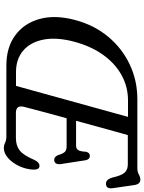

<svg xmlns="http://www.w3.org/2000/svg" viewBox="108 -864 770 1026"><g transform="rotate(90 493.0 -351.0)"><path d="M711 0H330Q233.5 0 169 -47.2Q104.5 -94.5 81.5 -177Q58.5 -259.5 86.5 -366Q113.5 -468.5 175.8 -543.5Q238 -618.5 325 -659.5Q412 -700.5 513 -700H878.5Q898.5 -700 912.5 -708Q926.5 -716 940 -716Q964 -716 969 -683.5L985.5 -569Q990.5 -535.5 966 -532.5Q953.5 -531 944.2 -538.5Q935 -546 928.5 -567.5Q918 -615.5 902.2 -632.2Q886.5 -649 859 -649H702Q694 -621.5 681.8 -577.5Q669.5 -533.5 655 -480.5Q640.5 -427.5 625.5 -372.5H759.5Q773.5 -372.5 781.5 -383.2Q789.5 -394 791 -426Q796 -446 812.5 -446Q823.5 -446 829.2 -439.2Q835 -432.5 836.5 -422L857 -289.5Q859 -272 852.2 -263.8Q845.5 -255.5 834.5 -255.5Q817.5 -255.5 809 -276.5Q800 -305.5 790.2 -313.8Q780.5 -322 761 -322H612Q597 -268 584.2 -220.8Q571.5 -173.5 562.8 -140Q554 -106.5 551 -94.5Q540 -51 583.5 -51H717.5Q757.5 -51 783.5 -70.8Q809.5 -90.5 835.5 -151.5Q848 -177 866.5 -177Q887.5 -177 886.5 -143.5Q884.5 -105 867.8 -69Q851 -33 825.2 -9.8Q799.5 13.5 771.5 13.5Q756.5 13.5 742.8 6.8Q729 0 711 0ZM203 -363Q178 -269.5 191.5 -199.2Q205 -129 250.2 -90.2Q295.5 -51.5 365 -51.5H439L604.5 -650H516.5Q444.5 -650 382.5 -616.2Q320.5 -582.5 274 -518.2Q227.5 -454 203 -363Z"/></g></svg>

Font: Fraunces 144pt S100
Style: Italic
Weight: 400
Italic angle: -16°
Version: Version 1.000; ttfautohint (v1.8.3)